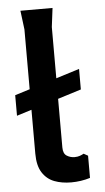

<svg xmlns="http://www.w3.org/2000/svg" viewBox="-53 -763 443 810"><g transform="rotate(-5 168.0 -358.0)"><path d="M12 -288V-375L290 -462V-375ZM296 -94V0Q277 6 256.5 9Q236 12 216 12Q176 12 144.5 0Q113 -12 94 -41.5Q75 -71 75 -122V-648L65 -728H201L191 -648V-138Q191 -112 206 -102.5Q221 -93 239 -93Q252 -93 261.5 -96.5Q271 -100 278 -104Z"/></g></svg>

Font: AR One Sans SemiBold
Style: Regular
Weight: 600
Designer: Niteesh Yadav
Foundry: Niteesh Yadav
Version: Version 1.001;gftools[0.9.33]